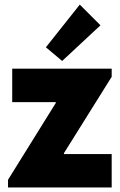

<svg xmlns="http://www.w3.org/2000/svg" viewBox="-20 -832 532 852"><path d="M15.6 0V-34.2L227.5 -375V-378.9H34.2V-527.3H475.6V-491.2L263.7 -152.3V-148.4H475.6V0ZM255.9 -561.5 183.6 -622.1 334 -811.5 425.8 -719.7Z"/></svg>

Font: Reddit Sans Black
Style: Regular
Weight: 900
Version: Version 1.014